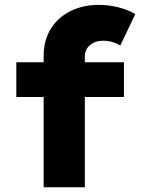

<svg xmlns="http://www.w3.org/2000/svg" viewBox="-20 -790 602 810"><path d="M164.1 0V-551.8Q164.1 -621.1 195.1 -669.7Q226.1 -718.3 278.8 -743.9Q331.5 -769.5 396.5 -769.5Q437.5 -769.5 478 -759.5Q518.6 -749.5 550.8 -730.5L487.3 -597.7Q475.6 -606.4 455.3 -612.3Q435.1 -618.2 415 -618.2Q380.9 -618.2 359.4 -599.6Q337.9 -581.1 337.9 -551.8V0ZM48.8 -380.9V-527.3H502.9V-380.9Z"/></svg>

Font: Reddit Mono Black
Style: Regular
Weight: 900
Monospace: yes
Designer: Stephen Hutchings
Foundry: Reddit
Version: Version 1.014